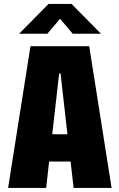

<svg xmlns="http://www.w3.org/2000/svg" viewBox="-20 -928 590 948"><path d="M531 0H343.5L328.5 -130.5H222.5L208 0H20L130.5 -700H420.5ZM272 -565 238 -265H313L279 -565ZM74.5 -761.5 219.5 -908.5H333.5L478.5 -761.5H339L276.5 -835.5L214 -761.5Z"/></svg>

Font: Trispace SemiCondensed ExtraBold
Style: Regular
Weight: 800
Width: 4
Designer: Tyler Finck
Foundry: Etcetera Type Company
Version: Version 1.210; ttfautohint (v1.8.3)